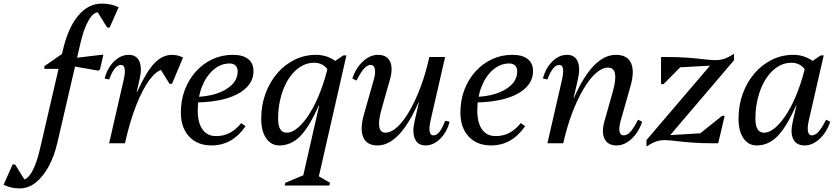

<svg xmlns="http://www.w3.org/2000/svg" viewBox="-219 -797 4662 1068"><path d="M-109 251Q-134 251 -155.5 246Q-177 241 -199 231L-149 118H-135L-68 226H-96V203Q-67 203 -41.5 159Q-16 115 3 33L131 -519Q160 -643 216 -710Q272 -777 347 -777Q399 -777 441 -757L391 -644H377L310 -752H390L387 -692Q368 -729 328 -729Q300 -729 273.5 -683Q247 -637 229 -559L101 -7Q83 72 51 130Q19 188 -21.5 219.5Q-62 251 -109 251ZM28 -414V-429L129 -499V-414ZM327 -404 158 -434 167 -471 344 -492H356L337 -410Z M430 0 506 -284H543Q594 -397 639 -444.5Q684 -492 739 -492Q769 -492 799 -477L738 -331H724L653 -445H695V-411Q658 -411 617 -358.5Q576 -306 539.5 -213.5Q503 -121 476 0ZM388 0 469 -353Q478 -393 474.5 -414.5Q471 -436 454 -436Q418 -436 388 -355L363 -360Q378 -419 415.5 -455.5Q453 -492 497 -492Q540 -492 556 -456Q572 -420 558 -358L476 0Z M958 12Q879 12 833 -37.5Q787 -87 787 -171Q787 -239 809 -297Q831 -355 870.5 -399Q910 -443 962.5 -467.5Q1015 -492 1076 -492Q1132 -492 1161.5 -468.5Q1191 -445 1191 -401Q1191 -348 1150.5 -308.5Q1110 -269 1035.5 -248Q961 -227 859 -227V-258Q928 -258 983 -275.5Q1038 -293 1070.5 -325Q1103 -357 1103 -401Q1103 -421 1091 -432.5Q1079 -444 1059 -444Q1009 -444 968.5 -409Q928 -374 904.5 -315Q881 -256 881 -182Q881 -114 907.5 -77Q934 -40 983 -40Q1025 -40 1058.5 -57.5Q1092 -75 1123 -112L1147 -95Q1073 12 958 12Z M1335 12Q1289 12 1261.5 -28Q1234 -68 1234 -136Q1234 -211 1257.5 -275.5Q1281 -340 1322.5 -388.5Q1364 -437 1419.5 -464.5Q1475 -492 1539 -492Q1574 -492 1605.5 -480Q1637 -468 1664 -444L1631 -296Q1631 -369 1604.5 -408.5Q1578 -448 1528 -448Q1494 -448 1464 -432.5Q1434 -417 1409 -388.5Q1384 -360 1366 -321Q1348 -282 1338 -235.5Q1328 -189 1328 -136Q1328 -59 1376 -59Q1407 -59 1440.5 -88.5Q1474 -118 1506 -170Q1538 -222 1564.5 -291.5Q1591 -361 1609 -441H1655L1604 -210H1554Q1501 -90 1450.5 -39Q1400 12 1335 12ZM1463 200 1609 -441H1621L1691 -489H1708L1551 200L1524 166L1617 220L1613 235H1364L1368 220L1499 165Z M1881 12Q1821 12 1801.5 -33.5Q1782 -79 1806 -163L1860 -353Q1871 -390 1866 -413Q1861 -436 1844 -436Q1825 -436 1806.5 -416Q1788 -396 1764 -349L1741 -360Q1760 -419 1800 -455.5Q1840 -492 1883 -492Q1932 -492 1950 -456Q1968 -420 1951 -358L1904 -192Q1885 -125 1890.5 -92Q1896 -59 1925 -59Q1957 -59 1991.5 -91Q2026 -123 2059.5 -181Q2093 -239 2121.5 -315.5Q2150 -392 2169 -480H2215L2146 -227H2109Q2004 12 1881 12ZM2148 12Q2105 12 2089 -24.5Q2073 -61 2087 -122L2169 -480H2257L2176 -127Q2167 -87 2171 -65.5Q2175 -44 2191 -44Q2210 -44 2225.5 -63.5Q2241 -83 2257 -125L2282 -120Q2267 -62 2229.5 -25Q2192 12 2148 12Z M2513 12Q2434 12 2388 -37.5Q2342 -87 2342 -171Q2342 -239 2364 -297Q2386 -355 2425.5 -399Q2465 -443 2517.5 -467.5Q2570 -492 2631 -492Q2687 -492 2716.5 -468.5Q2746 -445 2746 -401Q2746 -348 2705.5 -308.5Q2665 -269 2590.5 -248Q2516 -227 2414 -227V-258Q2483 -258 2538 -275.5Q2593 -293 2625.5 -325Q2658 -357 2658 -401Q2658 -421 2646 -432.5Q2634 -444 2614 -444Q2564 -444 2523.5 -409Q2483 -374 2459.5 -315Q2436 -256 2436 -182Q2436 -114 2462.5 -77Q2489 -40 2538 -40Q2580 -40 2613.5 -57.5Q2647 -75 2678 -112L2702 -95Q2628 12 2513 12Z M3211 12Q3162 12 3144 -24.5Q3126 -61 3143 -122L3190 -288Q3227 -421 3163 -421Q3130 -421 3094.5 -389Q3059 -357 3025 -299Q2991 -241 2962.5 -165Q2934 -89 2914 0H2868L2937 -253H2974Q3079 -492 3207 -492Q3270 -492 3291 -446.5Q3312 -401 3288 -317L3234 -127Q3223 -89 3227 -66.5Q3231 -44 3250 -44Q3270 -44 3288 -64Q3306 -84 3330 -131L3353 -120Q3334 -62 3294.5 -25Q3255 12 3211 12ZM2826 0 2907 -353Q2916 -393 2912.5 -414.5Q2909 -436 2892 -436Q2856 -436 2826 -355L2801 -360Q2816 -419 2853.5 -455.5Q2891 -492 2935 -492Q2978 -492 2994 -456Q3010 -420 2996 -358L2914 0Z M3377 16V-18L3751 -456L3772 -434L3500 -419L3458 -480H3481Q3555 -480 3606.5 -476Q3658 -472 3694 -467.5Q3730 -463 3757 -462.5Q3784 -462 3808 -469.5Q3832 -477 3860 -496H3864V-462L3490 -23L3469 -43L3734 -59L3776 0H3753Q3679 0 3628.5 -4Q3578 -8 3542.5 -12.5Q3507 -17 3481 -17.5Q3455 -18 3432 -10.5Q3409 -3 3381 16ZM3776 0 3638 -25 3798 -153H3812ZM3458 -329V-480L3603 -461L3472 -329Z M3990 12Q3944 12 3916.5 -28Q3889 -68 3889 -136Q3889 -211 3912.5 -275.5Q3936 -340 3977.5 -388.5Q4019 -437 4074.5 -464.5Q4130 -492 4194 -492Q4229 -492 4260.5 -480Q4292 -468 4319 -444L4286 -296Q4286 -369 4259.5 -408.5Q4233 -448 4183 -448Q4149 -448 4119 -432.5Q4089 -417 4064 -388.5Q4039 -360 4021 -321Q4003 -282 3993 -235.5Q3983 -189 3983 -136Q3983 -59 4031 -59Q4062 -59 4095.5 -88.5Q4129 -118 4161 -170Q4193 -222 4219.5 -291.5Q4246 -361 4264 -441H4310L4259 -210H4209Q4156 -90 4105.5 -39Q4055 12 3990 12ZM4257 12Q4211 12 4193.5 -23Q4176 -58 4191 -122L4264 -441H4276L4346 -489H4363L4280 -127Q4271 -87 4275.5 -65.5Q4280 -44 4296 -44Q4316 -44 4334 -64Q4352 -84 4376 -131L4399 -120Q4380 -62 4340.5 -25Q4301 12 4257 12Z"/></svg>

Font: Platypi Light
Style: Italic
Weight: 300
Italic angle: -13°
Designer: David Sargent
Foundry: Bolt Cutter Type
Version: Version 1.200